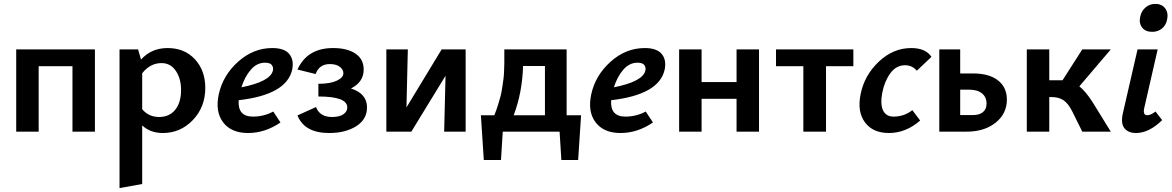

<svg xmlns="http://www.w3.org/2000/svg" viewBox="-20 -674 5998 983"><path d="M466 -421V0H351V-335H178V0H63V-421Z M838 -428Q925 -428 978 -370.5Q1031 -313 1031 -224Q1031 -126 967.5 -59.5Q904 7 814 7Q749 7 708 -32V268L592 289V-421H687L702 -369Q755 -428 838 -428ZM795 -75Q847 -75 877 -112Q907 -149 907 -213Q907 -272 880 -311.5Q853 -351 807 -351Q749 -351 708 -299V-115Q741 -75 795 -75Z M1374 -428Q1436 -428 1461 -397.5Q1486 -367 1476 -318Q1448 -189 1202 -161Q1196 -77 1275 -77Q1331 -77 1379 -103L1416 -47Q1337 7 1250 7Q1164 7 1122.5 -47.5Q1081 -102 1100 -191Q1121 -288 1199 -358Q1277 -428 1374 -428ZM1377 -312Q1381 -327 1372.5 -340Q1364 -353 1337 -353Q1295 -353 1264 -317Q1233 -281 1216 -227Q1363 -256 1377 -312Z M1777 -221Q1859 -195 1859 -124Q1859 -63 1804 -28Q1749 7 1665 7Q1539 7 1503 -83L1598 -126Q1617 -75 1680 -75Q1718 -75 1738 -89Q1758 -103 1758 -124Q1758 -180 1610 -180V-245Q1671 -245 1704.5 -261Q1738 -277 1738 -299Q1738 -318 1719.5 -332Q1701 -346 1669 -346Q1614 -346 1596 -295L1503 -318Q1553 -428 1685 -428Q1758 -428 1800 -399.5Q1842 -371 1842 -318Q1842 -254 1777 -221Z M2364 -421V0H2254L2261 -286L2086 0H1958V-421H2068L2061 -124L2241 -421Z M2881 -84H2955L2940 145H2854L2845 0H2554L2545 145H2457L2442 -84H2511Q2521 -109 2529.5 -136Q2538 -163 2543 -182.5Q2548 -202 2552 -230.5Q2556 -259 2558 -272.5Q2560 -286 2561 -315.5Q2562 -345 2562 -351.5Q2562 -358 2562 -389Q2562 -420 2562 -421H2881ZM2610 -84H2770V-336H2658Q2654 -200 2610 -84Z M3281 -428Q3343 -428 3368 -397.5Q3393 -367 3383 -318Q3355 -189 3109 -161Q3103 -77 3182 -77Q3238 -77 3286 -103L3323 -47Q3244 7 3157 7Q3071 7 3029.5 -47.5Q2988 -102 3007 -191Q3028 -288 3106 -358Q3184 -428 3281 -428ZM3284 -312Q3288 -327 3279.5 -340Q3271 -353 3244 -353Q3202 -353 3171 -317Q3140 -281 3123 -227Q3270 -256 3284 -312Z M3751 -421H3866V0H3751V-168H3572V0H3457V-421H3572V-254H3751Z M4349 -421V-335H4209V0H4093V-335H3953V-421Z M4674 -312Q4650 -340 4614 -340Q4568 -340 4538 -298.5Q4508 -257 4497 -199Q4486 -141 4501 -109Q4516 -77 4555 -77Q4609 -77 4651 -110L4691 -57Q4618 7 4531 7Q4449 7 4408.5 -47.5Q4368 -102 4386 -191Q4405 -288 4479 -358Q4553 -428 4645 -428Q4719 -428 4749 -383Z M4962 -298Q5044 -298 5089.5 -262.5Q5135 -227 5135 -164Q5135 -92 5077.5 -46Q5020 0 4929 0H4789V-421H4896V-298ZM4963 -85Q4995 -85 5013 -100.5Q5031 -116 5031 -143Q5031 -177 5007.5 -196Q4984 -215 4941 -215H4896V-85Z M5506 -232Q5539 -206 5575 -149L5667 0H5521L5470 -103Q5449 -145 5424.5 -161Q5400 -177 5365 -177H5352V0H5237V-421H5352V-263H5404H5420L5521 -421H5667Z M5879 -511Q5844 -511 5827 -533.5Q5810 -556 5818 -590Q5824 -618 5845 -636Q5866 -654 5895 -654Q5929 -654 5946 -630.5Q5963 -607 5955 -572Q5949 -544 5928.5 -527.5Q5908 -511 5879 -511ZM5796 7Q5756 7 5736.5 -18Q5717 -43 5729 -95L5804 -421H5907L5839 -124Q5829 -84 5854 -84Q5871 -84 5896 -103L5930 -59Q5863 7 5796 7Z"/></svg>

Font: EauTest
Style: Bold Italic
Weight: 700
Italic angle: -12°
Designer: Christian Thalmann (Catharsis Fonts)
Version: Version 0.001;PS 000.001;hotconv 1.0.88;makeotf.lib2.5.64775